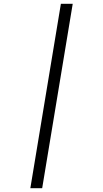

<svg xmlns="http://www.w3.org/2000/svg" viewBox="-20 -843 540 1006"><path d="M139 143 299 -823H361L201 143Z"/></svg>

Font: Iosevka SS04 Light Oblique
Style: Regular
Weight: 300
Italic angle: -9°
Monospace: yes
Designer: Belleve Invis
Foundry: Belleve Invis
Version: Version 19.0.0; ttfautohint (v1.8.4)